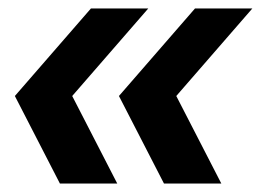

<svg xmlns="http://www.w3.org/2000/svg" viewBox="-20 -510 618 452"><path d="M501 -78H366L260 -284L439 -490H574L395 -284ZM256 -78H121L15 -284L194 -490H329L150 -284Z"/></svg>

Font: Cabin
Style: SemiBold Italic
Weight: 600
Designer: Pablo Impallari
Foundry: Pablo Impallari. www.impallari.com Igino Marini. www.ikern.com
Version: Version 1.005